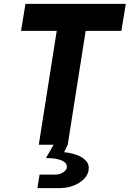

<svg xmlns="http://www.w3.org/2000/svg" viewBox="-20 -750 672 995"><path d="M181 0 274 -590H89L112 -730H632L609 -590H424L331 0L312 39Q342 41 373.5 51.5Q405 62 424.5 82Q444 102 439 133Q433 170 390 197.5Q347 225 284 225H174L185 155H265Q290 155 307.5 143Q325 131 326 119Q330 96 301.5 82.5Q273 69 218 69L258 0Z"/></svg>

Font: JetBrains Mono ExtraBold
Style: Italic
Weight: 800
Italic angle: -9°
Monospace: yes
Designer: Philipp Nurullin, Konstantin Bulenkov
Foundry: JetBrains
Version: Version 2.305; ttfautohint (v1.8.4.7-5d5b)